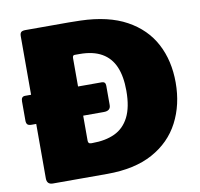

<svg xmlns="http://www.w3.org/2000/svg" viewBox="-82 -828 954 914"><g transform="rotate(-10 395.5 -371.0)"><path d="M432 -321Q432 -293 399 -293H50Q35 -293 29.5 -299Q24 -305 24 -318V-411Q24 -434 43 -434H414Q432 -434 432 -414ZM101 0Q72 0 72 -30V-717Q72 -731 78 -736.5Q84 -742 99 -742Q124 -742 160 -742Q196 -742 235 -742Q274 -742 308.5 -742Q343 -742 365 -741Q499 -737 586.5 -689Q674 -641 717 -559.5Q760 -478 760 -372Q760 -265 716 -180.5Q672 -96 584 -48Q496 0 364 0ZM313 -157H320Q383 -157 428 -178Q473 -199 497.5 -247Q522 -295 522 -374Q522 -444 502 -490.5Q482 -537 440 -561Q398 -585 333 -585H309Q299 -585 299 -571V-172Q299 -157 313 -157Z"/></g></svg>

Font: Libre Franklin Thin Black
Style: Regular
Weight: 900
Version: Version 3.000